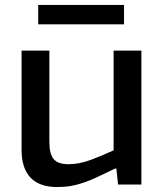

<svg xmlns="http://www.w3.org/2000/svg" viewBox="-20 -744 661 774"><path d="M134 -724H480V-646H134ZM210 10Q139 10 103 -28Q67 -66 67 -139V-540H179V-173Q179 -123 196.5 -102.5Q214 -82 256 -82Q299 -82 346 -99.5Q393 -117 438 -138V-540H550V0H456L449 -65H445Q404 -45 374 -31Q344 -17 318 -8Q292 1 266.5 5.5Q241 10 210 10Z"/></svg>

Font: EncodeSans
Style: Medium
Weight: 500
Designer: Pablo Impallari, Andres Torresi
Foundry: Pablo Impallari, Andres Torresi
Version: Version 1.000; ttfautohint (v1.4.1)